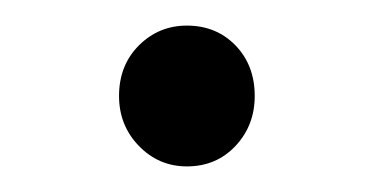

<svg xmlns="http://www.w3.org/2000/svg" viewBox="-20 -413 292 150"><path d="M126 -283Q104 -283 88.5 -299Q73 -315 73 -338Q73 -362 88.5 -377.5Q104 -393 126 -393Q149 -393 164 -377.5Q179 -362 179 -338Q179 -315 164 -299Q149 -283 126 -283Z"/></svg>

Font: Modern
Style: Small
Weight: 400
Designer: Julieta Ulanovsky
Foundry: Julieta Ulanovsky
Version: Version 8.000